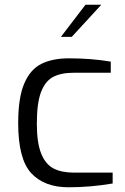

<svg xmlns="http://www.w3.org/2000/svg" viewBox="-20 -787 530 813"><path d="M57 -266Q57 -373 82.5 -433Q108 -493 155 -516.5Q202 -540 272 -540Q368 -540 449 -526V-479H293Q238 -479 204.5 -461Q171 -443 153.5 -396.5Q136 -350 136 -264Q136 -182 154.5 -136.5Q173 -91 207 -73.5Q241 -56 294 -56H457V-10Q363 6 270 6Q168 6 112.5 -53.5Q57 -113 57 -266ZM342 -767H409L284 -631H238Z"/></svg>

Font: Exo
Style: Regular
Weight: 400
Designer: Natanael Gama
Foundry: Natanael Gama
Version: Version 1.500; ttfautohint (v1.6)